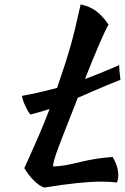

<svg xmlns="http://www.w3.org/2000/svg" viewBox="-20 -766 564 867"><path d="M488.8 -57.1Q514.2 -14.2 514.2 25.9Q514.2 40 508.8 58.1Q478 54.2 435.1 54.2Q345.2 54.2 179.2 81.1Q156.7 72.8 133.1 49.3Q109.4 25.9 89.8 -6.8Q95.7 -20.5 114.5 -61.5Q133.3 -102.5 156.7 -157Q180.2 -211.4 204.1 -273.9Q162.1 -259.8 117.2 -249Q106.4 -261.2 94.5 -286.9Q82.5 -312.5 79.1 -333Q149.9 -345.7 237.8 -369.1Q279.8 -490.7 299.3 -560.8Q318.8 -630.9 344.2 -746.1Q384.3 -737.8 413.6 -716.3Q442.9 -694.8 470.2 -654.8Q441.4 -606 363.8 -409.2Q445.3 -439.5 518.1 -472.2Q518.1 -450.2 523.9 -405.8Q494.1 -394 462.4 -380.9Q430.7 -367.7 389.9 -349.9Q349.1 -332 331.1 -324.2Q316.9 -287.6 297.9 -239.3Q278.8 -190.9 266.8 -160.2Q254.9 -129.4 242.9 -97.7Q231 -65.9 225.3 -45.4Q219.7 -24.9 219.2 -14.2Q250.5 -15.6 274.9 -19.8Q299.3 -23.9 345.2 -35.2Q415.5 -52.2 488.8 -57.1Z"/></svg>

Font: Kaushan Script
Style: Regular
Weight: 400
Designer: Pablo Impallari
Foundry: Pablo Impallari
Version: Version 1.002